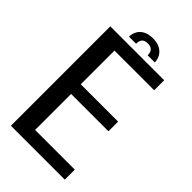

<svg xmlns="http://www.w3.org/2000/svg" viewBox="-239 -851 922 922"><g transform="rotate(45 222.0 -390.0)"><path d="M34 0H400V-68H130.5V-312.5H384V-378H130.5V-607H400V-675H34ZM220.5 -779.5Q191.5 -779.5 172 -769.5Q152.5 -759.5 142.5 -742Q132.5 -724.5 132.5 -703.5H180.5Q180.5 -716 184.2 -725.2Q188 -734.5 196.5 -739.5Q205 -744.5 220.5 -744.5Q234 -744.5 242.5 -739.8Q251 -735 255.2 -725.8Q259.5 -716.5 259.5 -703.5H307.5Q307.5 -724.5 297.2 -742Q287 -759.5 267.5 -769.5Q248 -779.5 220.5 -779.5Z"/></g></svg>

Font: Anybody SemiCondensed
Style: Regular
Weight: 400
Width: 4
Version: Version 1.113;gftools[0.9.25]